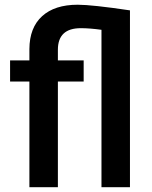

<svg xmlns="http://www.w3.org/2000/svg" viewBox="-20 -780 632 800"><path d="M402.8 -655.8V0H521.5V-736.8Q363.3 -760.3 303.7 -760.3Q208 -760.3 155.5 -712.6Q103 -665 102.5 -575.7V-528.3H22V-440.4H102.5V0H221.2V-440.4H328.6V-528.3H221.2V-572.8Q221.2 -662.6 316.9 -662.6Q353 -662.6 402.8 -655.8Z"/></svg>

Font: FAU Chimera Medium
Style: Regular
Weight: 500
Version: Version 1.002;hotconv 1.0.117;makeotfexe 2.5.65602